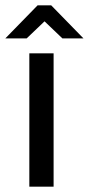

<svg xmlns="http://www.w3.org/2000/svg" viewBox="-56 -700 333 720"><path d="M54 -500V0H145V-500ZM-36 -556H44L111 -620L178 -556H257L136 -680H85Z"/></svg>

Font: LT Wave Alt
Style: Regular
Weight: 400
Designer: Daniel Lyons
Version: Version 2.5 (Glyphs App)